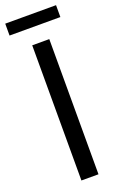

<svg xmlns="http://www.w3.org/2000/svg" viewBox="-176 -895 591 941"><g transform="rotate(-20 119.5 -425.0)"><path d="M75 0V-705H164V0ZM-13 -850H252V-788H-13Z"/></g></svg>

Font: TikTok Sans 24pt
Style: Regular
Weight: 400
Version: Version 4.000